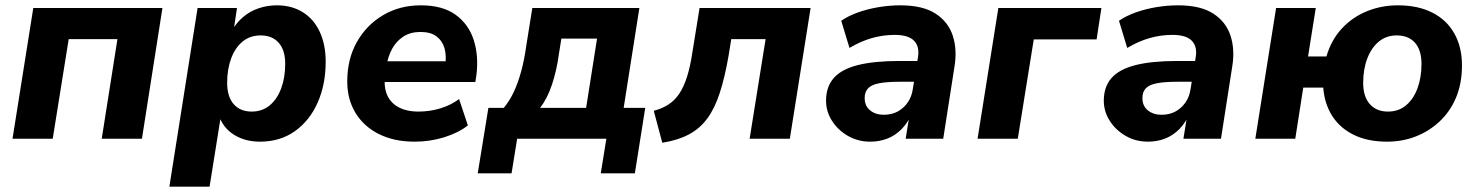

<svg xmlns="http://www.w3.org/2000/svg" viewBox="-20 -521 5551 721"><path d="M27 0 105 -491H590L513 0H362L421 -374H238L178 0Z M616 180 722 -491H870L857 -405H850Q868 -436 893.5 -457.5Q919 -479 951.5 -490Q984 -501 1020 -501Q1075 -501 1116.5 -475.5Q1158 -450 1180.5 -402Q1203 -354 1203 -289Q1203 -204 1173 -136Q1143 -68 1087.5 -28.5Q1032 11 956 11Q901 11 859.5 -14.5Q818 -40 801 -89H810L767 180ZM925 -102Q965 -102 993 -125.5Q1021 -149 1036 -189.5Q1051 -230 1051 -281Q1051 -333 1026.5 -360.5Q1002 -388 959 -388Q919 -388 891 -365Q863 -342 848 -301.5Q833 -261 833 -210Q833 -158 857.5 -130Q882 -102 925 -102Z M1537 11Q1460 11 1403 -17.5Q1346 -46 1315 -97Q1284 -148 1284 -215Q1284 -299 1320 -363Q1356 -427 1418.5 -464Q1481 -501 1560 -501Q1642 -501 1691 -465.5Q1740 -430 1759 -370.5Q1778 -311 1769 -239L1765 -213H1406L1417 -291H1668L1652 -277Q1657 -313 1649 -340.5Q1641 -368 1619 -384.5Q1597 -401 1559 -401Q1521 -401 1494.5 -383.5Q1468 -366 1453 -338.5Q1438 -311 1432 -278L1427 -243Q1420 -199 1432.5 -167.5Q1445 -136 1475.5 -119Q1506 -102 1552 -102Q1594 -102 1633.5 -114Q1673 -126 1704 -149L1737 -50Q1701 -22 1648 -5.5Q1595 11 1537 11Z M1774 130 1814 -116H1872Q1894 -143 1909.5 -176Q1925 -209 1937 -252.5Q1949 -296 1957 -354L1979 -491H2381L2322 -116H2403L2364 130H2236L2257 0H1922L1901 130ZM2008 -116H2181L2222 -376H2088L2078 -313Q2070 -255 2052.5 -202.5Q2035 -150 2008 -116Z M2467 15 2435 -105Q2466 -113 2490 -128.5Q2514 -144 2531 -169.5Q2548 -195 2560 -233Q2572 -271 2580 -324L2607 -491H3024L2946 0H2795L2855 -374H2726L2716 -312Q2702 -231 2683 -172.5Q2664 -114 2636 -76Q2608 -38 2566.5 -16Q2525 6 2467 15Z M3248 11Q3202 11 3164.5 -10.5Q3127 -32 3104.5 -67Q3082 -102 3082 -143Q3082 -195 3111 -228Q3140 -261 3201 -276.5Q3262 -292 3357 -292H3436L3424 -214H3360Q3311 -214 3282 -208.5Q3253 -203 3240 -189.5Q3227 -176 3227 -153Q3227 -123 3247.5 -106.5Q3268 -90 3299 -90Q3328 -90 3350.5 -102Q3373 -114 3388.5 -136Q3404 -158 3408 -188L3427 -305Q3434 -346 3412.5 -368Q3391 -390 3340 -390Q3296 -390 3254 -378Q3212 -366 3170 -341L3139 -443Q3165 -461 3201 -474Q3237 -487 3278.5 -494Q3320 -501 3361 -501Q3445 -501 3493 -470Q3541 -439 3558 -386.5Q3575 -334 3564 -269L3522 0H3381L3397 -100H3406Q3391 -62 3366.5 -37Q3342 -12 3312 -0.5Q3282 11 3248 11Z M3651 0 3729 -491H4116L4098 -373H3862L3802 0Z M4291 11Q4245 11 4207.5 -10.5Q4170 -32 4147.5 -67Q4125 -102 4125 -143Q4125 -195 4154 -228Q4183 -261 4244 -276.5Q4305 -292 4400 -292H4479L4467 -214H4403Q4354 -214 4325 -208.5Q4296 -203 4283 -189.5Q4270 -176 4270 -153Q4270 -123 4290.5 -106.5Q4311 -90 4342 -90Q4371 -90 4393.5 -102Q4416 -114 4431.5 -136Q4447 -158 4451 -188L4470 -305Q4477 -346 4455.5 -368Q4434 -390 4383 -390Q4339 -390 4297 -378Q4255 -366 4213 -341L4182 -443Q4208 -461 4244 -474Q4280 -487 4321.5 -494Q4363 -501 4404 -501Q4488 -501 4536 -470Q4584 -439 4601 -386.5Q4618 -334 4607 -269L4565 0H4424L4440 -100H4449Q4434 -62 4409.5 -37Q4385 -12 4355 -0.5Q4325 11 4291 11Z M5189 11Q5117 11 5065 -14Q5013 -39 4983.5 -84.5Q4954 -130 4949 -192H4874L4844 0H4694L4772 -491H4921L4892 -309H4961Q4979 -371 5019 -414Q5059 -457 5113.5 -479Q5168 -501 5229 -501Q5305 -501 5359 -473.5Q5413 -446 5441.5 -395Q5470 -344 5470 -276Q5470 -207 5447.5 -154Q5425 -101 5385 -64Q5345 -27 5295 -8Q5245 11 5189 11ZM5192 -102Q5232 -102 5260 -125.5Q5288 -149 5303 -189.5Q5318 -230 5318 -281Q5318 -333 5293.5 -360.5Q5269 -388 5225 -388Q5186 -388 5158 -365Q5130 -342 5114.5 -301.5Q5099 -261 5099 -210Q5099 -158 5124 -130Q5149 -102 5192 -102Z"/></svg>

Font: Nunito Sans 12pt ExtraBold
Style: Italic
Weight: 800
Italic angle: -9°
Designer: Vernon Adams
Foundry: Vernon Adams
Version: Version 3.101;gftools[0.9.27]